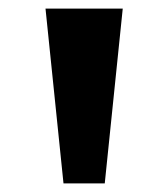

<svg xmlns="http://www.w3.org/2000/svg" viewBox="-20 -890 388 443"><path d="M85 -870.1H263.2L221.7 -466.8H126.5Z"/></svg>

Font: Merriweather
Style: Heavy
Weight: 900
Version: Version 1.003